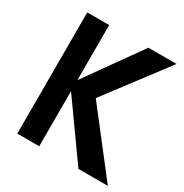

<svg xmlns="http://www.w3.org/2000/svg" viewBox="-159 -807 896 933"><g transform="rotate(30 289.5 -340.0)"><path d="M65 0V-680H188V-371L408 -680H566L309 -340L573 0H408L188 -309V0Z"/></g></svg>

Font: Teachers SemiBold
Style: Regular
Weight: 600
Version: Version 1.001